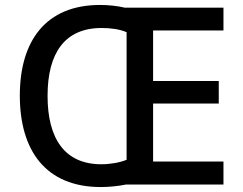

<svg xmlns="http://www.w3.org/2000/svg" viewBox="-20 -745 981 775"><path d="M384 -725C165 -725 60 -580 60 -359C60 -137 165 10 387 10C421 10 458 6 488 0H882V-93H598V-327H863V-418H598V-622H882V-714H484C455 -721 418 -725 384 -725ZM390 -632C427 -632 464 -627 491 -615V-100C464 -89 426 -82 389 -82C240 -82 172 -187 172 -358C172 -529 240 -632 390 -632Z"/></svg>

Font: Noto Sans Bengali UI Medium
Style: Regular
Weight: 500
Designer: Jelle Bosma - Monotype Design Team
Foundry: Monotype Imaging Inc.
Version: Version 2.003